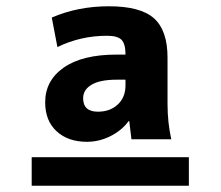

<svg xmlns="http://www.w3.org/2000/svg" viewBox="-20 -760 703 612"><path d="M81 -168V-259H582V-168ZM380 -506H352Q299 -506 272 -490Q245 -474 245 -447Q245 -404 292 -404Q331 -404 355.5 -427Q380 -450 380 -488ZM124 -434Q124 -503 183 -544.5Q242 -586 352 -586H380V-587Q380 -620 367.5 -633Q355 -646 321 -646Q237 -646 163 -610L145 -704Q228 -740 327 -740Q428 -740 471 -701.5Q514 -663 514 -576V-428Q514 -370 526 -316H399Q396 -337 392 -374H390Q368 -344 332 -326Q296 -308 257 -308Q197 -308 160.5 -341.5Q124 -375 124 -434Z"/></svg>

Font: M PLUS 1p ExtraBold
Style: Regular
Weight: 800
Version: Version 1.062